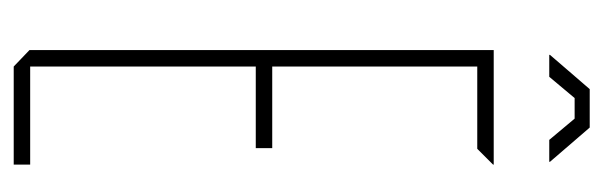

<svg xmlns="http://www.w3.org/2000/svg" viewBox="-320 -560 880 280"><g transform="rotate(90 120.0 -420.0)"><path d="M77 0 53 -23V-24H220V0ZM53 -24V-700H77V-24ZM77 -353V-377H196V-353ZM77 -676V-700H220V-699L197 -676ZM91 -818 110 -840H166L185 -818ZM60 -781V-782L91 -818H123L92 -781ZM184 -781 153 -818H185L216 -782V-781Z"/></g></svg>

Font: Foldit Thin
Style: Regular
Weight: 100
Designer: Sophia Tai
Foundry: Sophia Tai
Version: Version 1.003